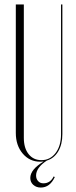

<svg xmlns="http://www.w3.org/2000/svg" viewBox="-20 -719 342 862"><path d="M51 -699H87V-100Q87 -54 108.5 -27Q130 0 166 0Q205 0 229.5 -32Q254 -64 254 -116V-699H260V-117Q260 -71 241.5 -39.5Q223 -8 190 2Q142 34 142 69Q142 84 151 94Q160 104 175 104Q206 104 221 73L226 76Q204 123 163 123Q143 123 129.5 111Q116 99 116 80Q116 42 176 6Q174 6 169 6.5Q164 7 161 7Q113 7 82 -29.5Q51 -66 51 -122Z"/></svg>

Font: Moniqa ExtLt Narrow Display
Style: Regular
Weight: 200
Width: 4
Designer: Rajesh Rajput
Foundry: Rajesh Rajput
Version: Version 1.000